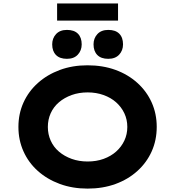

<svg xmlns="http://www.w3.org/2000/svg" viewBox="-20 -1100 1031 1130"><path d="M495.5 10Q406.3 10 331.8 -17.5Q257.3 -45 202.5 -94Q147.7 -143 118.1 -209.4Q88.4 -275.7 88.4 -352.9Q88.4 -430.6 118.3 -496.7Q148.3 -562.7 203.1 -611.7Q257.9 -660.7 332.1 -688.2Q406.3 -715.7 494.9 -715.7Q585.1 -715.7 659.3 -688.7Q733.6 -661.7 788.4 -612.2Q843.2 -562.7 872.8 -496.7Q902.4 -430.6 902.4 -353.4Q902.4 -275.1 872.8 -209.1Q843.2 -143 788.4 -93.5Q733.6 -44 659.3 -17Q585.1 10 495.5 10ZM495.9 -149.5Q547.2 -149.5 589.9 -165Q632.7 -180.5 663.6 -208.1Q694.6 -235.7 712 -272.8Q729.3 -309.8 729.3 -352.9Q729.3 -396 712 -433Q694.6 -470 663.6 -497.6Q632.7 -525.2 589.4 -540.7Q546.2 -556.2 495.9 -556.2Q444.7 -556.2 401.7 -540.7Q358.8 -525.2 327 -498.1Q295.2 -471 278.4 -433.7Q261.6 -396.4 261.6 -352.9Q261.6 -309.8 278.4 -272.3Q295.2 -234.7 327 -207.6Q358.8 -180.5 401.7 -165Q444.7 -149.5 495.9 -149.5ZM617.3 -753.8Q574.8 -753.8 552.7 -776.4Q530.5 -799 530.5 -838.9Q530.5 -874.8 553.2 -899.4Q576 -924 617.3 -924Q659.8 -924 681.9 -901.7Q704.1 -879.4 704.1 -838.9Q704.1 -803 681.4 -778.4Q658.6 -753.8 617.3 -753.8ZM374 -753.8Q331.5 -753.8 309.4 -776.4Q287.2 -799 287.2 -838.9Q287.2 -874.8 309.9 -899.4Q332.7 -924 374 -924Q416.4 -924 438.6 -901.7Q460.8 -879.4 460.8 -838.9Q460.8 -803 438 -778.4Q415.3 -753.8 374 -753.8ZM316.1 -978.9V-1079.7H674.7V-978.9Z"/></svg>

Font: Lexend Giga
Style: Regular
Weight: 400
Designer: Bonnie Shaver-Troup, Thomas Jockin
Foundry: Lexend
Version: Version 1.007